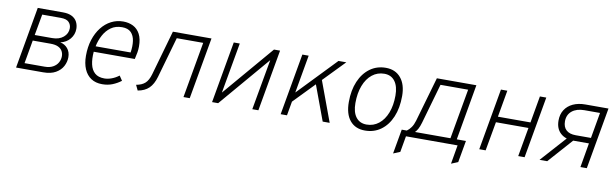

<svg xmlns="http://www.w3.org/2000/svg" viewBox="-45 -968 5010 1570"><g transform="rotate(10 2460.0 -183.0)"><path d="M82 0 172 -511H381.5Q428 -511 457 -495.5Q486 -480 499.2 -454Q512.5 -428 512.5 -396.5Q512.5 -349.5 482.5 -313Q452.5 -276.5 402 -265.5Q440 -258.5 464.2 -229.5Q488.5 -200.5 488.5 -157Q488.5 -118 469.5 -82Q450.5 -46 410.2 -23Q370 0 306 0ZM144 -47.5H310Q351.5 -47.5 379.2 -62.8Q407 -78 421 -102.8Q435 -127.5 435 -156Q435 -179 424.2 -198.5Q413.5 -218 389.5 -229.5Q365.5 -241 326 -241H178ZM186 -288.5H330.5Q388.5 -288.5 423.8 -318.2Q459 -348 459 -392.5Q459 -421.5 439.5 -442.5Q420 -463.5 371.5 -463.5H217.5Z M798 12Q743.5 12 705.8 -13Q668 -38 648 -84.5Q628 -131 628 -195Q628 -268 647.2 -328Q666.5 -388 700.8 -431.8Q735 -475.5 781 -499.2Q827 -523 880.5 -523Q927 -523 963.5 -504.5Q1000 -486 1021 -446.5Q1042 -407 1042 -343.5Q1042 -319.5 1037.8 -294.2Q1033.5 -269 1026 -237.5H685Q680 -177.5 690 -132.8Q700 -88 728.5 -62.8Q757 -37.5 807.5 -37.5Q836 -37.5 867 -48.8Q898 -60 928 -82.5L954 -43.5Q922 -19 883.5 -3.5Q845 12 798 12ZM692.5 -284H983Q991.5 -337 985.2 -380.5Q979 -424 953.8 -449.8Q928.5 -475.5 879.5 -475.5Q825 -475.5 787 -448.2Q749 -421 725.8 -377.2Q702.5 -333.5 692.5 -284Z M1094 12.5 1073 -31.5Q1119.5 -39.5 1146.2 -63.2Q1173 -87 1188 -139.5L1294 -511.5H1614.5L1524 0H1472L1554 -464.5H1334.5L1238.5 -127.5Q1220.5 -64 1186.2 -30.8Q1152 2.5 1094 12.5Z M1709.5 0 1799.5 -511H1849.5L1775 -90.5L2133.5 -511H2184L2094 0H2043.5L2118.5 -420.5L1760 0Z M2322 -86 2334.5 -162.5 2669 -511H2734ZM2279 0 2369 -511H2421.5L2331.5 0ZM2628 0 2513 -310.5 2555 -354 2686 0Z M2980 12Q2899.5 12 2855 -42Q2810.5 -96 2810.5 -195.5Q2810.5 -293 2842 -366.8Q2873.5 -440.5 2930 -481.8Q2986.5 -523 3061 -523Q3141 -523 3186.2 -468.5Q3231.5 -414 3231.5 -318.5Q3231.5 -219 3200.2 -144.8Q3169 -70.5 3112.2 -29.2Q3055.5 12 2980 12ZM2985 -38.5Q3042 -38.5 3085.5 -73Q3129 -107.5 3153 -169.2Q3177 -231 3177 -312.5Q3177 -388.5 3145.8 -430.8Q3114.5 -473 3057.5 -473Q3000 -473 2956.5 -438.2Q2913 -403.5 2889 -341.2Q2865 -279 2865 -196.5Q2865 -121 2896.2 -79.8Q2927.5 -38.5 2985 -38.5Z M3240 156.5 3276 -47.5H3318Q3336.5 -60 3352.8 -82.8Q3369 -105.5 3379 -139.5L3486 -511H3814L3733 -47.5H3809L3777 133.5L3721 156.5L3748 0H3319.5L3296 133.5ZM3386 -47.5H3680.5L3754 -463.5H3524.5L3430 -133Q3420.5 -100 3409.5 -79.8Q3398.5 -59.5 3386 -47.5Z M3928 0 4018 -511H4071L4032 -288.5H4302.5L4341.5 -511H4394.5L4304.5 0H4251.5L4294 -241H4024L3981 0Z M4768 0 4803 -202.5H4675.5Q4606 -202.5 4565.8 -239.8Q4525.5 -277 4525.5 -344Q4525.5 -395.5 4549.5 -433Q4573.5 -470.5 4617.2 -490.8Q4661 -511 4720 -511H4911L4821 0ZM4428.5 0 4632.5 -227.5H4694.5L4492 0ZM4684.5 -249.5H4811.5L4849 -463.5H4719.5Q4654.5 -463.5 4616.5 -432.2Q4578.5 -401 4578.5 -346.5Q4578.5 -299.5 4605.8 -274.5Q4633 -249.5 4684.5 -249.5Z"/></g></svg>

Font: Overpass ExtraLight
Style: Italic
Weight: 250
Italic angle: -10°
Designer: Delve Withrington, Dave Bailey, Thomas Jockin
Foundry: Delve Fonts LLC
Version: Version 4.000